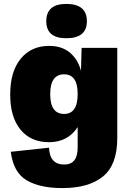

<svg xmlns="http://www.w3.org/2000/svg" viewBox="-20 -744 668 979"><path d="M318 -724Q423 -724 423 -636Q423 -549 318 -549Q216 -549 216 -636Q216 -724 318 -724ZM298 215Q183 215 115.5 175Q48 135 35 30L230 9Q233 95 308 95Q376 95 376 8V-96Q326 -19 230 -19Q137 -19 84.5 -83Q32 -147 32 -262Q32 -379 85.5 -444.5Q139 -510 231 -510Q295 -510 336 -476Q377 -442 393 -383L396 -500H578V-40Q578 96 505.5 155.5Q433 215 298 215ZM307 -163Q376 -163 376 -265Q376 -365 307 -365Q236 -365 236 -264Q236 -163 307 -163Z"/></svg>

Font: Elaine Sans ExtraBold
Style: Regular
Weight: 800
Designer: Wei Huang
Foundry: Wei Huang
Version: Version 2.001;December 24, 2019;FontCreator 12.0.0.2547 64-b